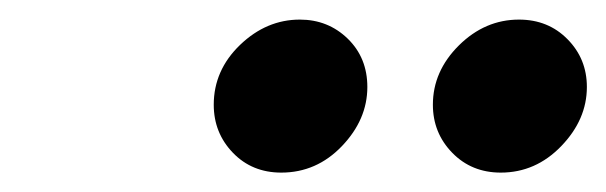

<svg xmlns="http://www.w3.org/2000/svg" viewBox="-20 -706 619 196"><path d="M198.2 -599.1Q198.2 -634.3 225.1 -660.2Q252 -686 286.1 -686Q314.9 -686 335 -666.5Q355 -647 355 -617.2Q355 -584 329.1 -556.9Q303.2 -529.8 267.1 -529.8Q237.3 -529.8 217.8 -550Q198.2 -570.3 198.2 -599.1ZM421.9 -599.1Q421.9 -633.3 448.5 -659.7Q475.1 -686 509.8 -686Q539.6 -686 559.3 -666Q579.1 -646 579.1 -617.2Q579.1 -584 553 -556.9Q526.9 -529.8 491.2 -529.8Q461.4 -529.8 441.7 -550Q421.9 -570.3 421.9 -599.1Z"/></svg>

Font: CMU Serif Extra
Style: BoldSlanted
Weight: 700
Italic angle: -9.46001°
Version: Version 0.7.0